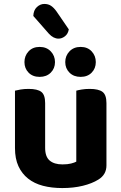

<svg xmlns="http://www.w3.org/2000/svg" viewBox="-20 -939 616 974"><path d="M520 -100Q520 -53 479 -28Q447 -8 400 3.5Q353 15 296 15Q242 15 198 3.5Q154 -8 122.5 -33Q91 -58 73.5 -96Q56 -134 56 -188V-479Q67 -482 85 -485Q103 -488 125 -488Q170 -488 189.5 -473Q209 -458 209 -416V-189Q209 -144 232 -124.5Q255 -105 297 -105Q323 -105 340.5 -109.5Q358 -114 367 -119V-479Q377 -482 395 -485Q413 -488 435 -488Q480 -488 500 -473Q520 -458 520 -416ZM181 -549Q146 -549 125 -570.5Q104 -592 104 -624Q104 -656 125 -678.5Q146 -701 181 -701Q216 -701 237.5 -678.5Q259 -656 259 -624Q259 -592 237.5 -570.5Q216 -549 181 -549ZM389 -549Q354 -549 332.5 -570.5Q311 -592 311 -624Q311 -656 332.5 -678.5Q354 -701 389 -701Q424 -701 445 -678.5Q466 -656 466 -624Q466 -592 445 -570.5Q424 -549 389 -549ZM149 -858Q150 -887 167 -903Q184 -919 205 -919Q225 -919 239 -909.5Q253 -900 266 -882L329 -790Q325 -767 309.5 -755Q294 -743 277 -743Q251 -743 228 -768Z"/></svg>

Font: Baloo 2 Latin
Style: Bold
Weight: 400
Designer: Sarang Kulkarni and Ek Type
Foundry: Ek Type
Version: Version 1.001